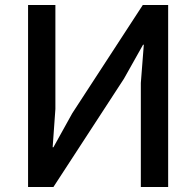

<svg xmlns="http://www.w3.org/2000/svg" viewBox="-20 -753 790 773"><path d="M93 0V-733H203V-314L192 -160H195L271 -297L555 -733H657V0H547V-419L559 -573H556L479 -436L195 0Z"/></svg>

Font: IBM Plex Sans JP Medm
Style: Regular
Weight: 500
Designer: Mike Abbink; Paul van der Laan; Pieter van Rosmalen; Wujin Sim; Yejin Wi; Jinhee Kim; Boomi Park; Yona Kim; Kichan Ma
Foundry: Sandoll Inc.
Version: Version 1.002